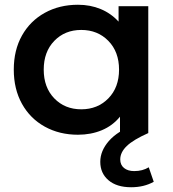

<svg xmlns="http://www.w3.org/2000/svg" viewBox="-20 -560 726 808"><path d="M604 -534V0H485V-69Q454 -31 408.5 -12Q363 7 308 7Q230 7 168.5 -27Q107 -61 72.5 -123Q38 -185 38 -267Q38 -349 72.5 -410.5Q107 -472 168.5 -506Q230 -540 308 -540Q360 -540 403.5 -522Q447 -504 479 -469V-534ZM481 -267Q481 -342 436 -388Q391 -434 322 -434Q253 -434 208.5 -388Q164 -342 164 -267Q164 -192 208.5 -146Q253 -100 322 -100Q391 -100 436 -146Q481 -192 481 -267ZM402 121Q402 75 438 33.5Q474 -8 549 -37L604 0Q541 28 513.5 54.5Q486 81 486 111Q486 134 502 147Q518 160 545 160Q580 160 606 144L627 205Q586 228 532 228Q471 228 436.5 198.5Q402 169 402 121Z"/></svg>

Font: Montserrat Alternates SemiBold
Style: Regular
Weight: 600
Designer: Julieta Ulanovsky
Foundry: Julieta Ulanovsky
Version: Version 7.200